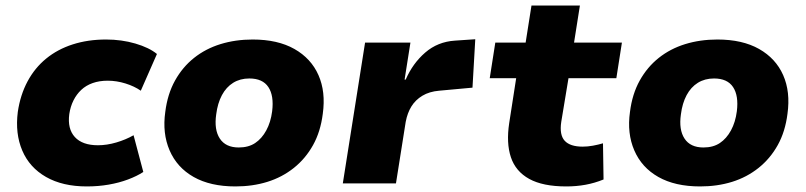

<svg xmlns="http://www.w3.org/2000/svg" viewBox="-20 -659 2895 690"><path d="M292 11Q205 11 145.5 -23Q86 -57 60 -118Q34 -179 44 -257Q53 -318 79 -366.5Q105 -415 146 -448.5Q187 -482 241.5 -499.5Q296 -517 361 -517Q417 -517 466.5 -502.5Q516 -488 544 -465L486 -333Q463 -349 431 -359Q399 -369 367 -369Q337 -369 313 -360.5Q289 -352 272 -336Q255 -320 244 -298Q233 -276 229 -249Q222 -196 249 -166.5Q276 -137 332 -137Q364 -137 398 -147Q432 -157 460 -173L495 -41Q472 -26 440 -14Q408 -2 370.5 4.5Q333 11 292 11Z M826 11Q736 11 676 -23Q616 -57 589.5 -118.5Q563 -180 574 -257Q582 -321 609 -369.5Q636 -418 677.5 -451Q719 -484 772.5 -500.5Q826 -517 888 -517Q978 -517 1038 -483Q1098 -449 1124.5 -389Q1151 -329 1140 -250Q1132 -186 1105 -137.5Q1078 -89 1036 -55.5Q994 -22 941 -5.5Q888 11 826 11ZM838 -129Q873 -129 897 -145Q921 -161 937 -190.5Q953 -220 958 -259Q965 -315 944.5 -346Q924 -377 876 -377Q843 -377 818 -361.5Q793 -346 777.5 -317Q762 -288 757 -248Q749 -193 770 -161Q791 -129 838 -129Z M1212 0 1292 -506H1455L1434 -373H1438Q1463 -431 1508 -470Q1553 -509 1615 -513L1688 -518L1678 -344L1558 -333Q1523 -330 1498 -315Q1473 -300 1458.5 -276.5Q1444 -253 1438 -221L1403 0Z M2015 11Q1931 11 1882 -16Q1833 -43 1816 -94Q1799 -145 1810 -217L1835 -378H1740L1760 -506H1869L1890 -639H2064L2043 -506H2215L2195 -378H2023L1997 -221Q1990 -174 2009.5 -153Q2029 -132 2074 -132Q2092 -132 2111 -135.5Q2130 -139 2147 -144L2149 -14Q2117 -1 2084 5Q2051 11 2015 11Z M2496 11Q2406 11 2346 -23Q2286 -57 2259.5 -118.5Q2233 -180 2244 -257Q2252 -321 2279 -369.5Q2306 -418 2347.5 -451Q2389 -484 2442.5 -500.5Q2496 -517 2558 -517Q2648 -517 2708 -483Q2768 -449 2794.5 -389Q2821 -329 2810 -250Q2802 -186 2775 -137.5Q2748 -89 2706 -55.5Q2664 -22 2611 -5.5Q2558 11 2496 11ZM2508 -129Q2543 -129 2567 -145Q2591 -161 2607 -190.5Q2623 -220 2628 -259Q2635 -315 2614.5 -346Q2594 -377 2546 -377Q2513 -377 2488 -361.5Q2463 -346 2447.5 -317Q2432 -288 2427 -248Q2419 -193 2440 -161Q2461 -129 2508 -129Z"/></svg>

Font: Nunito Sans 7pt Black
Style: Italic
Weight: 900
Italic angle: -9°
Version: Version 3.101;gftools[0.9.27]